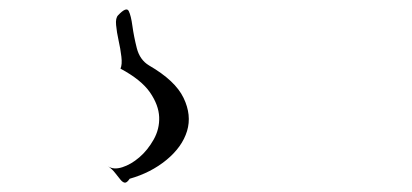

<svg xmlns="http://www.w3.org/2000/svg" viewBox="-20 -42 873 407"><path d="M209 310.5Q220.7 318.4 239.3 312.5Q257.8 306.6 275.4 291.5Q293 276.4 305.7 253.9Q318.4 231.4 317.4 206.1Q316.4 180.7 297.9 153.8Q279.3 127 235.4 103.5Q239.3 94.7 237.3 78.1Q235.4 61.5 231.4 43.9Q227.5 26.4 226.1 11.2Q224.6 -3.9 230.5 -9.8Q248 -28.3 252.9 -18.6Q257.8 -8.8 260.7 13.2Q263.7 35.2 270 60.1Q276.4 85 295.9 96.7Q351.6 128.9 369.1 165.5Q386.7 202.1 376.5 235.8Q366.2 269.5 333 296.9Q299.8 324.2 254.9 336.9Q249 345.7 244.6 345.2Q240.2 344.7 235.4 338.9Q230.5 333 224.1 324.7Q217.8 316.4 209 310.5Z"/></svg>

Font: Give You Glory
Style: Regular
Weight: 400
Designer: Kimberly Geswein
Foundry: Kimberly Geswein
Version: Version 1.002